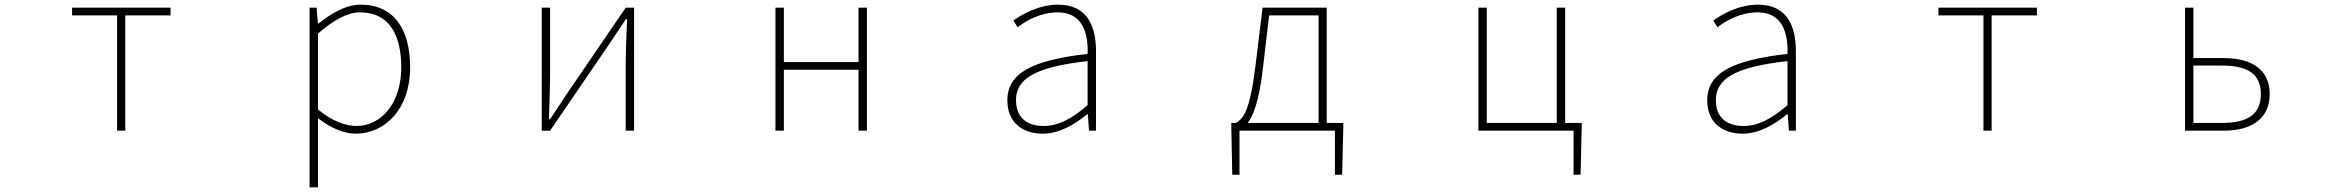

<svg xmlns="http://www.w3.org/2000/svg" viewBox="-20 -560 10040 823"><path d="M482 0H517V-494H711V-527H289V-494H482Z M1307 243H1343V46V-53C1399 -11 1454 13 1504 13C1630 13 1738 -92 1738 -271C1738 -434 1669 -540 1526 -540C1460 -540 1397 -500 1345 -459H1343L1337 -527H1307ZM1507 -20C1465 -20 1405 -39 1343 -91V-416C1410 -474 1469 -507 1523 -507C1652 -507 1700 -405 1700 -271C1700 -124 1619 -20 1507 -20Z M2302 0H2338L2586 -363C2608 -396 2641 -445 2663 -478H2668C2665 -407 2662 -336 2662 -277V0H2698V-527H2662L2414 -164C2392 -131 2360 -82 2338 -49H2333C2335 -120 2338 -191 2338 -249V-527H2302Z M3304 0H3340V-261H3660V0H3696V-527H3660V-294H3340V-527H3304Z M4450 13C4520 13 4586 -26 4640 -70H4643L4648 0H4678V-341C4678 -448 4640 -540 4516 -540C4430 -540 4357 -496 4324 -472L4342 -443C4376 -470 4439 -507 4514 -507C4623 -507 4645 -414 4642 -329C4405 -302 4298 -247 4298 -130C4298 -30 4368 13 4450 13ZM4453 -20C4389 -20 4335 -50 4335 -131C4335 -220 4413 -273 4642 -298V-109C4573 -50 4516 -20 4453 -20Z M5293 0H5702V189H5733L5738 -13V-33H5667V-527H5392L5361 -274C5338 -88 5310 -50 5277 -33H5258V-13L5262 189H5293ZM5328 -33C5350 -61 5377 -121 5394 -272L5420 -494H5632V-33Z M6725 189H6755L6760 -13V-33H6689V-527H6653V-33H6353V-527H6317V0H6725Z M7450 13C7520 13 7586 -26 7640 -70H7643L7648 0H7678V-341C7678 -448 7640 -540 7516 -540C7430 -540 7357 -496 7324 -472L7342 -443C7376 -470 7439 -507 7514 -507C7623 -507 7645 -414 7642 -329C7405 -302 7298 -247 7298 -130C7298 -30 7368 13 7450 13ZM7453 -20C7389 -20 7335 -50 7335 -131C7335 -220 7413 -273 7642 -298V-109C7573 -50 7516 -20 7453 -20Z M8482 0H8517V-494H8711V-527H8289V-494H8482Z M9346 0H9513C9636 0 9709 -55 9709 -157C9709 -258 9636 -311 9513 -311H9382V-527H9346ZM9382 -33V-279H9502C9616 -279 9671 -243 9671 -157C9671 -70 9616 -33 9502 -33Z"/></svg>

Font: Harano Aji Gothic CN ExtraLight
Style: Regular
Weight: 250
Foundry: Masamichi Hosoda
Version: HaranoAjiGothicCN-ExtraLight version 20230610;ttx 4.39.4